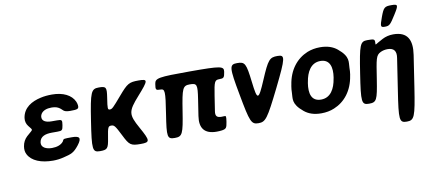

<svg xmlns="http://www.w3.org/2000/svg" viewBox="-83 -1095 3592 1611"><g transform="rotate(-10 1713.5 -289.5)"><path d="M320 -223H366C407 -223 411 -227 418 -270C425 -313 421 -317 380 -317H334C287 -317 249 -332 255 -373C256 -380 259 -387 263 -394C279 -419 312 -431 351 -431C372 -431 394 -428 410 -419C449 -398 438 -376 503 -376C567 -376 578 -380 575 -412C574 -423 570 -434 566 -444C539 -503 470 -538 375 -538C340 -538 308 -535 278 -528C201 -511 128 -471 115 -384C111 -356 119 -332 133 -314C171 -264 170 -285 110 -229C89 -209 74 -183 69 -149C65 -124 68 -101 78 -82C109 -21 188 10 290 10C320 10 351 6 379 -1C449 -18 470 -25 513 -79C561 -140 541 -156 477 -156C412 -156 407 -155 402 -144C401 -141 399 -137 397 -134C377 -108 341 -96 299 -96C252 -96 205 -114 212 -160C220 -210 267 -223 320 -223Z M897 -98C941 -9 954 0 1037 0C1119 0 1120 -13 1051 -137C982 -261 986 -286 1088 -401C1190 -516 1193 -528 1112 -528C1031 -528 1015 -519 938 -429C861 -339 852 -330 833 -330C814 -330 813 -339 827 -429C841 -519 836 -528 772 -528C708 -528 697 -504 660 -264C623 -24 626 0 690 0C754 0 762 -9 776 -98C790 -186 794 -195 820 -195C845 -195 853 -186 897 -98Z M1683 9C1700 9 1715 8 1729 6C1766 0 1770 -9 1778 -58C1785 -106 1784 -109 1767 -108C1760 -107 1753 -107 1745 -107C1705 -107 1692 -122 1698 -162L1718 -292C1736 -409 1742 -421 1781 -421C1819 -421 1824 -426 1832 -475C1839 -523 1813 -528 1547 -528C1280 -528 1252 -523 1245 -475C1237 -426 1240 -421 1279 -421C1318 -421 1320 -402 1290 -211C1260 -19 1263 0 1328 0C1392 0 1401 -19 1431 -211C1461 -402 1469 -421 1530 -421C1591 -421 1595 -408 1576 -284L1555 -147C1539 -44 1581 9 1683 9Z M2046 -350C2027 -512 2018 -528 1951 -528C1884 -528 1881 -504 1926 -264C1970 -24 1980 0 2041 0C2102 0 2120 -24 2239 -264C2357 -504 2362 -528 2295 -528C2228 -528 2213 -512 2144 -350C2075 -188 2065 -188 2046 -350Z M2368 -269 2366 -259C2363 -240 2361 -221 2361 -203C2361 -156 2338 -112 2431 -36C2466 -7 2512 10 2575 10C2615 10 2653 3 2686 -11C2779 -49 2848 -134 2867 -259L2869 -269C2872 -288 2873 -307 2873 -325C2873 -372 2897 -416 2804 -492C2769 -521 2722 -538 2659 -538C2619 -538 2583 -531 2550 -518C2456 -479 2387 -394 2368 -269ZM2728 -269 2726 -259C2713 -176 2675 -104 2593 -104C2509 -104 2494 -175 2507 -259L2509 -269C2522 -351 2560 -424 2642 -424C2724 -424 2741 -352 2728 -269Z M3215 -424C3269 -424 3290 -394 3281 -338L3240 -68C3202 178 3204 203 3269 203C3333 203 3343 178 3381 -68L3422 -338C3441 -463 3405 -538 3283 -538C3248 -538 3217 -530 3190 -516C3120 -481 3120 -466 3123 -496C3124 -525 3119 -528 3060 -528C3000 -528 2990 -504 2953 -264C2916 -24 2918 0 2983 0C3047 0 3055 -17 3082 -189C3109 -361 3111 -390 3155 -411C3172 -419 3192 -424 3215 -424ZM3215 -698C3187 -621 3188 -613 3226 -613C3264 -613 3273 -621 3321 -698C3369 -774 3368 -782 3310 -782C3252 -782 3243 -774 3215 -698Z"/></g></svg>

Font: Asimov Print
Style: AIt
Weight: 500
Designer: Google
Version: Version 2.000980: 2014